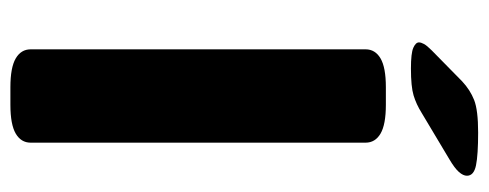

<svg xmlns="http://www.w3.org/2000/svg" viewBox="-298 -616 917 360"><g transform="rotate(90 160.0 -436.5)"><path d="M144 2Q107 2 90 -8Q73 -18 73 -36V-664Q73 -682 90 -692Q107 -702 144 -702H177Q214 -702 231 -692Q248 -682 248 -664V-36Q248 -18 231 -8Q214 2 177 2ZM109 -749Q80 -749 70 -753.5Q60 -758 60 -764Q60 -768 63 -773.5Q66 -779 75 -788L133 -845Q149 -860 168 -867.5Q187 -875 229 -875Q271 -875 290.5 -871Q310 -867 310 -854Q310 -847 303 -839Q296 -831 279 -821L192 -769Q176 -759 159.5 -754Q143 -749 109 -749Z"/></g></svg>

Font: Asap Expanded ExtraBold
Style: Regular
Weight: 800
Width: 7
Designer: Pablo Cosgaya
Foundry: Omnibus-Type
Version: Version 3.001; ttfautohint (v1.8.4.7-5d5b)